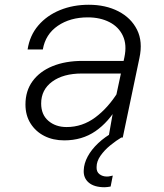

<svg xmlns="http://www.w3.org/2000/svg" viewBox="-20 -578 690 807"><path d="M436 0 461 -142 503 -338Q514 -390 496.5 -427.5Q479 -465 440 -485Q401 -505 349 -505Q275 -505 223 -469.5Q171 -434 160 -370H96Q105 -429 141 -471Q177 -513 232 -535.5Q287 -558 353 -558Q424 -558 477.5 -530.5Q531 -503 556 -453Q581 -403 566 -334L496 0ZM250 12Q203 12 166.5 -6.5Q130 -25 108.5 -59Q87 -93 87 -139Q87 -196 117 -237Q147 -278 201 -300Q255 -322 327 -322H512L501 -269H324Q246 -269 199.5 -235Q153 -201 153 -143Q153 -96 183.5 -70Q214 -44 260 -44Q326 -44 380.5 -84.5Q435 -125 477 -193V-135Q437 -65 381 -26.5Q325 12 250 12ZM445 206Q439 207 432.5 208Q426 209 420 209Q376 209 353 189.5Q330 170 332 137Q333 109 348.5 80Q364 51 392.5 24Q421 -3 461 -25L490 0Q468 13 443.5 33Q419 53 402.5 76.5Q386 100 386 124Q385 144 398 154Q411 164 429 164Q437 164 442.5 162.5Q448 161 454 160Z"/></svg>

Font: Azeret Mono ExtraLight
Style: Italic
Weight: 250
Italic angle: -12°
Designer: Martin Vácha
Foundry: Displaay
Version: Version 1.002